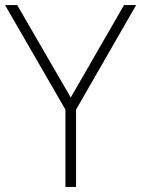

<svg xmlns="http://www.w3.org/2000/svg" viewBox="-20 -740 559 760"><path d="M239 0V-306L0 -720H48L260 -354L471 -720H519L281 -306V0Z"/></svg>

Font: Hauora
Style: Regular
Weight: 400
Designer: Wayne Shih
Foundry: WCYS
Version: Version 1.001